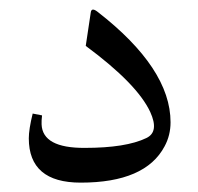

<svg xmlns="http://www.w3.org/2000/svg" viewBox="-20 -390 422 410"><path d="M152.3 0Q41.5 0 41.5 -94.7Q41.5 -113.8 49.8 -147.5L69.8 -143.6Q68.4 -131.8 68.8 -124.5Q70.8 -73.7 161.1 -74.2Q249 -74.2 292.5 -95.2Q320.3 -108.4 300.8 -150.9Q272.9 -210.9 163.1 -292L173.8 -363.3Q175.3 -375 188.5 -364.7Q344.2 -243.7 344.2 -128.9Q344.2 -101.1 331.5 -77.6Q290.5 0 152.3 0Z"/></svg>

Font: Parastoo Print
Style: Print
Weight: 400
Foundry: Saber Rastikerdar (saber.rastikerdar@gmail.com)
Version: Version 1.0.0-alpha5